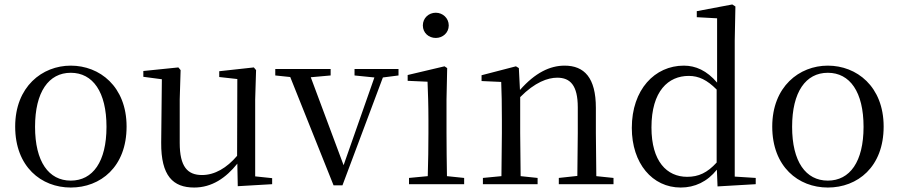

<svg xmlns="http://www.w3.org/2000/svg" viewBox="-20 -825 4027 860"><path d="M297 15C430 15 547 -77 547 -258C547 -438 426 -531 297 -531C169 -531 48 -437 48 -258C48 -78 165 15 297 15ZM297 -16C198 -16 137 -101 137 -257C137 -413 198 -499 297 -499C396 -499 457 -413 457 -257C457 -101 396 -16 297 -16Z M1045 9 1199 0V-27L1123 -35V-380L1127 -511L1117 -523L962 -506V-480L1043 -471L1042 -127C996 -73 942 -41 885 -41C820 -41 785 -78 785 -185V-380L789 -511L779 -523L622 -507V-481L705 -470L702 -186C701 -37 755 15 850 15C929 15 992 -28 1043 -92Z M1568 -487 1657 -478 1519 -85 1372 -479 1461 -487V-516H1213V-487L1280 -480L1474 5H1514L1695 -478L1765 -487V-516H1568Z M1932 -655C1963 -655 1990 -678 1990 -711C1990 -744 1963 -768 1932 -768C1900 -768 1874 -744 1874 -711C1874 -678 1900 -655 1932 -655ZM1895 0H2059V-28L1982 -36C1981 -92 1980 -175 1980 -229V-380L1983 -520L1971 -528L1806 -489V-463L1895 -459C1897 -409 1899 -356 1899 -289V-229C1899 -175 1898 -92 1896 -36L1812 -28V0Z M2565 0H2728V-28L2651 -36L2649 -229V-342C2649 -477 2597 -531 2509 -531C2443 -531 2377 -499 2309 -422L2304 -520L2291 -528L2137 -488V-462L2225 -458C2227 -408 2228 -358 2228 -289V-229L2226 -36L2143 -28V0H2388V-28L2312 -36L2310 -229V-390C2376 -457 2434 -477 2476 -477C2534 -477 2568 -443 2568 -344V-229L2566 -37L2483 -28V0Z M3194 10 3365 0V-28L3271 -34V-644L3274 -796L3260 -805L3101 -775V-748L3192 -743V-455C3146 -509 3096 -531 3043 -531C2913 -531 2810 -424 2810 -252C2810 -93 2902 15 3029 15C3092 15 3148 -11 3191 -65ZM3190 -97C3148 -51 3109 -33 3058 -33C2967 -33 2898 -102 2898 -254C2898 -418 2974 -485 3065 -485C3110 -485 3147 -467 3190 -424Z M3688 15C3821 15 3938 -77 3938 -258C3938 -438 3817 -531 3688 -531C3560 -531 3439 -437 3439 -258C3439 -78 3556 15 3688 15ZM3688 -16C3589 -16 3528 -101 3528 -257C3528 -413 3589 -499 3688 -499C3787 -499 3848 -413 3848 -257C3848 -101 3787 -16 3688 -16Z"/></svg>

Font: Noto Serif CJK TC
Style: Regular
Weight: 400
Designer: Ryoko NISHIZUKA 西塚涼子 (kana & ideographs); Frank Grießhammer (Latin, Greek & Cyrillic); Wenlong ZHANG 张文龙 (bopomofo); San
Foundry: Adobe
Version: Version 2.001;hotconv 1.1.0;makeotfexe 2.6.0